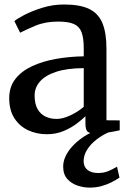

<svg xmlns="http://www.w3.org/2000/svg" viewBox="-20 -586 575 854"><path d="M188.5 11Q143.5 11 105.5 -6.5Q67.5 -24 44.2 -59.8Q21 -95.5 21 -149.5Q21 -200 48.5 -235Q76 -270 123 -291.8Q170 -313.5 229.2 -324Q288.5 -334.5 352.5 -335.5V-371Q352.5 -416 343 -442Q333.5 -468 309 -479Q284.5 -490 239 -490Q181 -490 137.2 -471.5Q93.5 -453 69.5 -440.5L44 -492Q54 -501.5 87.2 -519Q120.5 -536.5 167.2 -551.2Q214 -566 265.5 -566Q336 -566 377 -546Q418 -526 435.8 -482.5Q453.5 -439 453.5 -370V-51L512.5 -50.5V-6.5Q501.5 -4 483.2 -0.5Q465 3 445 5.8Q425 8.5 408 8.5Q381.5 8.5 370.8 0.5Q360 -7.5 360 -37V-69Q347.5 -56.5 323 -37.5Q298.5 -18.5 264.2 -3.8Q230 11 188.5 11ZM232 -57Q259 -57 292.8 -72.8Q326.5 -88.5 352.5 -111V-283Q278 -282.5 229.5 -266.5Q181 -250.5 157.5 -223.2Q134 -196 134 -161.5Q134 -124.5 146.8 -101.5Q159.5 -78.5 181.8 -67.8Q204 -57 232 -57ZM378.5 248.5Q353 248.5 325.8 239.8Q298.5 231 279.8 210.5Q261 190 261 155Q261 131.5 271.8 108.8Q282.5 86 301.2 65.5Q320 45 344.2 27.8Q368.5 10.5 396 -1L427.5 -5L471 -1Q436.5 13.5 409.8 34.2Q383 55 367.5 79.8Q352 104.5 352 131Q352 156.5 369.5 170Q387 183.5 416 183.5Q440.5 183.5 460 175.8Q479.5 168 500.5 155.5L511.5 204Q495.5 215 475 225.2Q454.5 235.5 430.5 242Q406.5 248.5 378.5 248.5Z"/></svg>

Font: Merriweather 20pt
Style: Regular
Weight: 400
Version: Version 2.100